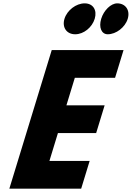

<svg xmlns="http://www.w3.org/2000/svg" viewBox="-20 -1123 785 1143"><path d="M483.9 -1103C432.9 -1103 379.4 -1062 363.8 -1011C348.2 -960 376.7 -919 427.7 -919C478.7 -919 528.2 -960 543.8 -1011C559.3 -1062 534.9 -1103 483.9 -1103ZM677.6 -1103C640.4 -1103 598 -1062 582.4 -1011C566.8 -960 584.2 -919 621.3 -919C671.2 -919 724.8 -960 740.4 -1011C756 -1062 727.5 -1103 677.6 -1103ZM715.5 -825H288L35.7 0H463.3L513.7 -165H274.2L324.9 -331H552.5L602.9 -496H375.4L425.5 -660H665.1Z"/></svg>

Font: Hussar
Style: BdSuprConOblThree
Weight: 700
Foundry: Cannot Into Space Fonts
Version: Version 2.00